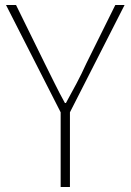

<svg xmlns="http://www.w3.org/2000/svg" viewBox="-20 -746 522 766"><path d="M222 0V-298L4 -726H44L159 -492Q179 -452 198 -413.5Q217 -375 239 -335H243Q265 -375 285.5 -413.5Q306 -452 324 -492L440 -726H477L259 -298V0Z"/></svg>

Font: Noto Sans SC Thin
Style: Regular
Weight: 100
Designer: Ryoko NISHIZUKA 西塚涼子 (kana, bopomofo & ideographs); Paul D. Hunt (Latin, Greek & Cyrillic); Sandoll Communications 산돌커뮤니
Foundry: Adobe
Version: Version 2.004-H2;hotconv 1.0.118;makeotfexe 2.5.65603